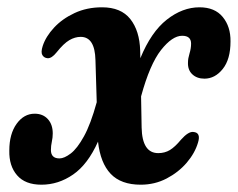

<svg xmlns="http://www.w3.org/2000/svg" viewBox="-20 -494 652 526"><path d="M364 -355.5 364.5 -334.5Q394 -406.5 437 -440.2Q480 -474 526.5 -474Q568.5 -474 590.2 -447.5Q612 -421 611.5 -380.5Q611.5 -331.5 590.2 -305Q569 -278.5 540 -278.5Q519.5 -278.5 506.8 -290.5Q494 -302.5 495 -323.5Q495 -333.5 499.2 -347.5Q503.5 -361.5 503.5 -374.5Q503.5 -396 479 -396Q452 -396 421.2 -357Q390.5 -318 366.5 -230L368 -144.5Q369.5 -74.5 413.5 -74.5Q431.5 -74.5 445.5 -83Q459.5 -91.5 476 -111.5Q496 -134 509.5 -132.5Q531 -131 522.5 -103.5Q514 -74.5 491.5 -48.2Q469 -22 436.5 -5Q404 12 365.5 12Q311.5 12 283.2 -17.8Q255 -47.5 248.5 -106Q220.5 -43.5 180.2 -15.8Q140 12 93.5 12Q49 12 26.8 -13.8Q4.5 -39.5 5.5 -81.5Q5.5 -127 25.5 -154.8Q45.5 -182.5 75 -182.5Q97.5 -182.5 111 -167.8Q124.5 -153 124.5 -128.5Q124.5 -117 122 -105.8Q119.5 -94.5 119.5 -83Q119.5 -60 143 -60Q156 -60 173.8 -73.5Q191.5 -87 210 -120.5Q228.5 -154 245 -214L241.5 -329.5Q240 -393 201 -393Q185.5 -393 170 -384Q154.5 -375 135 -350.5Q121.5 -333.5 110 -334.5Q100.5 -335.5 96 -343.2Q91.5 -351 97 -368Q105.5 -394 128 -418.2Q150.5 -442.5 184.2 -458.2Q218 -474 259.5 -474Q311.5 -474 337 -441.8Q362.5 -409.5 364 -355.5Z"/></svg>

Font: Fraunces 9pt S000 SemiBold
Style: Italic
Weight: 600
Italic angle: -16°
Version: Version 1.000; ttfautohint (v1.8.3)